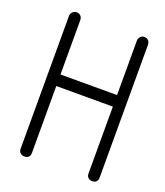

<svg xmlns="http://www.w3.org/2000/svg" viewBox="-134 -815 778 906"><g transform="rotate(20 255.0 -362.0)"><path d="M66 -695Q66 -707 74.5 -715.5Q83 -724 94 -724Q108 -724 115.5 -715.5Q123 -707 123 -695V-422H407V-695Q407 -707 415 -715.5Q423 -724 434 -724Q448 -724 455.5 -715.5Q463 -707 463 -695V-29Q463 0 434 0Q423 0 415 -7.5Q407 -15 407 -29V-364H123V-29Q123 0 94 0Q83 0 74.5 -7.5Q66 -15 66 -29Z"/></g></svg>

Font: VDS
Style: Thin
Weight: 100
Width: 0
Designer: artmaker
Foundry: artmaker
Version: Version 1.000 2012 initial release